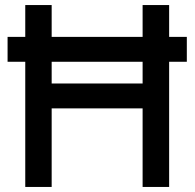

<svg xmlns="http://www.w3.org/2000/svg" viewBox="-20 -740 770 760"><path d="M80 0V-720H184.5V-409.5H544.5V-720H649.5V0H544.5V-311H184.5V0ZM10 -495.5V-594H719.5V-495.5Z"/></svg>

Font: Manrope ExtraLight SemiBold
Style: Regular
Weight: 600
Version: Version 4.504